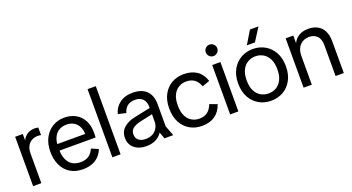

<svg xmlns="http://www.w3.org/2000/svg" viewBox="-49 -1282 3422 1867"><g transform="rotate(-20 1662.0 -349.0)"><path d="M56.9 0V-510.7H136V-443.8Q152 -479.9 184.7 -501.3Q217.5 -522.7 262.5 -522.7Q272.3 -522.7 282.3 -521.3Q292.3 -520 299.1 -518V-440Q288.6 -442.2 280.7 -442.9Q272.8 -443.5 263 -443.5Q231.5 -443.5 203.5 -428.6Q175.4 -413.7 158.6 -383Q141.9 -352.3 141.9 -304V0Z M570 12Q494.9 12 440.5 -21.3Q386 -54.7 357.2 -115.7Q328.4 -176.7 328.4 -257.6Q328.4 -336.6 359.4 -396.4Q390.3 -456.1 444.2 -489.4Q498 -522.7 566.4 -522.7Q633.9 -522.7 684.6 -494.4Q735.3 -466.1 763.3 -413.4Q791.3 -360.7 791.3 -288.1Q791.3 -273.3 791 -259.4Q790.7 -245.5 789.6 -236.8H377.9V-303.9H738.8L706.8 -286.4Q707.7 -339.2 690.5 -376.2Q673.3 -413.1 640.7 -432.4Q608.1 -451.7 563.7 -451.7Q523 -451.7 489 -432.7Q455 -413.8 435.3 -373.6Q415.5 -333.4 415.5 -269.4V-254.4Q415.5 -161.9 455.1 -111.4Q494.6 -60.9 573.8 -60.9Q623.8 -60.9 656.8 -82.9Q689.7 -105 710 -151.3L781.1 -120.5Q764 -76.2 734 -46.7Q703.9 -17.2 663 -2.6Q622.1 12 570 12Z M876.9 0V-705H961.9V0Z M1225 12Q1150.8 12 1103.3 -27.5Q1055.9 -67 1055.9 -134.2Q1055.9 -199.7 1100.5 -238.6Q1145.2 -277.5 1213.3 -291.2L1427.2 -336.3V-271.6L1254.6 -234Q1202.7 -222.2 1173.8 -200.4Q1145 -178.7 1145 -138Q1145 -98.7 1171.8 -77.3Q1198.6 -55.9 1245.3 -55.9Q1285.7 -55.9 1316.5 -72.6Q1347.3 -89.4 1364.6 -119.3Q1382 -149.1 1382 -187.3V-337.2Q1382 -390.2 1353.7 -420.1Q1325.3 -450 1273.5 -450Q1222.4 -450 1192.8 -425.4Q1163.3 -400.8 1152.3 -357.6L1070.2 -376.5Q1084.7 -439.8 1138.1 -481.2Q1191.4 -522.7 1274.7 -522.7Q1369.5 -522.7 1418.2 -473.2Q1467 -423.7 1467 -335.3V-104.9L1506.9 0H1416L1391.3 -68.5Q1366.7 -30.1 1324.8 -9Q1283 12 1225 12Z M1802.4 12Q1733.8 12 1678.7 -19.2Q1623.7 -50.4 1591 -110.4Q1558.4 -170.4 1558.4 -255.7Q1558.4 -341.2 1591 -400.7Q1623.7 -460.3 1678.7 -491.5Q1733.8 -522.7 1802.4 -522.7Q1884 -522.7 1937.5 -486.6Q1991 -450.5 2016 -376L1938.8 -348.3Q1918.4 -401 1885 -424.2Q1851.6 -447.4 1800.3 -447.4Q1760.7 -447.4 1725.6 -427.7Q1690.6 -408.1 1668.7 -366Q1646.8 -323.8 1646.8 -255.7Q1646.8 -187.7 1668.7 -145.1Q1690.6 -102.6 1725.6 -82.9Q1760.7 -63.3 1800.3 -63.3Q1851.4 -63.3 1884.8 -86.9Q1918.2 -110.5 1938.8 -163.2L2016 -135.5Q1991 -62 1937.4 -25Q1883.8 12 1802.4 12Z M2095.9 0V-510.7H2180.9V0ZM2138.8 -588.3Q2114.6 -588.3 2096.9 -605.8Q2079.3 -623.2 2079.3 -647.7Q2079.3 -672.1 2096.9 -689.5Q2114.6 -706.8 2138.8 -706.8Q2163 -706.8 2180.6 -689.5Q2198.3 -672.1 2198.3 -647.7Q2198.3 -623.2 2180.6 -605.8Q2163 -588.3 2138.8 -588.3Z M2518.6 12Q2449.5 12 2393.2 -19.9Q2337 -51.9 2304.2 -111.8Q2271.4 -171.7 2271.4 -254.9Q2271.4 -338.3 2304.2 -398.1Q2337 -458 2393.2 -490.3Q2449.5 -522.7 2518.6 -522.7Q2588.6 -522.7 2644.4 -490.3Q2700.2 -458 2733 -398.1Q2765.8 -338.3 2765.8 -254.9Q2765.8 -171.7 2733 -111.8Q2700.2 -51.9 2644.4 -19.9Q2588.6 12 2518.6 12ZM2518.6 -63.3Q2562 -63.3 2598.1 -84.2Q2634.3 -105 2655.8 -147.6Q2677.4 -190.1 2677.4 -254.9Q2677.4 -320.5 2655.8 -363.1Q2634.3 -405.6 2598.1 -426.5Q2562 -447.4 2518.6 -447.4Q2475.2 -447.4 2439 -426.5Q2402.8 -405.6 2381.3 -363.1Q2359.8 -320.5 2359.8 -254.9Q2359.8 -190.1 2381.3 -147.6Q2402.8 -105 2439 -84.2Q2475.2 -63.3 2518.6 -63.3ZM2558.9 -710H2647.4L2561.7 -575.6H2478Z M3186.9 0V-317Q3186.9 -383.6 3155.3 -414.9Q3123.8 -446.1 3073.7 -446.1Q3014.4 -446.1 2977.6 -406.1Q2940.9 -366.1 2940.9 -298V0H2855.9V-510.7H2935V-432Q2955.5 -474.8 2995.2 -498.7Q3035 -522.7 3092 -522.7Q3147.6 -522.7 3187.8 -501Q3228 -479.3 3250 -435.8Q3271.9 -392.2 3271.9 -326.4V0Z"/></g></svg>

Font: TikTok Sans Light
Style: Regular
Weight: 300
Version: Version 4.000